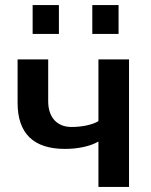

<svg xmlns="http://www.w3.org/2000/svg" viewBox="-20 -733 593 753"><path d="M49 -330C49 -210 111 -149 235 -149C287 -149 336 -160 366 -178V0H486V-500H366V-258C344 -244 302 -235 261 -235C203 -235 169 -273 169 -336V-500H49ZM108 -600H211V-713H108ZM342 -600H445V-713H342Z"/></svg>

Font: Perun SemiBold
Style: Regular
Weight: 600
Foundry: Copyright (c) Stefan Peev, Context Ltd, 2016
Version: Version 1.089